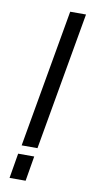

<svg xmlns="http://www.w3.org/2000/svg" viewBox="-82 -730 366 765"><g transform="rotate(10 101.0 -348.0)"><path d="M40 -137 138 -695H202L104 -137ZM15 -1 32 -102H97L80 -1Z"/></g></svg>

Font: Marvel
Style: Bold Italic
Weight: 700
Italic angle: -12°
Designer: Carolina Trebol
Foundry: Carolina Trebol
Version: Version 1.001